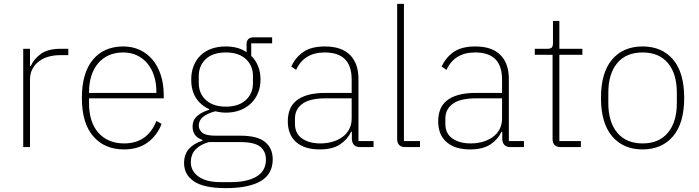

<svg xmlns="http://www.w3.org/2000/svg" viewBox="-20 -760 3612 992"><path d="M100 0V-508H135V-419H139Q155 -455 191 -481.5Q227 -508 295 -508H333V-475H289Q258 -475 230 -467Q202 -459 181 -443Q160 -427 147.5 -403.5Q135 -380 135 -349V0Z M621 12Q520 12 461.5 -56Q403 -124 403 -254Q403 -383 460 -451.5Q517 -520 617 -520Q664 -520 702.5 -502Q741 -484 768.5 -451Q796 -418 811 -371.5Q826 -325 826 -268V-252H440V-225Q440 -178 452 -140Q464 -102 487.5 -75Q511 -48 544.5 -33.5Q578 -19 621 -19Q742 -19 788 -135L815 -120Q792 -60 743 -24Q694 12 621 12ZM617 -489Q575 -489 542.5 -474.5Q510 -460 487 -433Q464 -406 452 -368Q440 -330 440 -284V-280H788V-286Q788 -332 775.5 -369.5Q763 -407 740.5 -433.5Q718 -460 686.5 -474.5Q655 -489 617 -489Z M1389 63Q1389 140 1326.5 176Q1264 212 1147 212Q1033 212 982 177Q931 142 931 83Q931 38 956 9.5Q981 -19 1026 -33V-37Q975 -54 975 -106Q975 -141 1000.5 -162Q1026 -183 1061 -193V-196Q1017 -216 992.5 -254Q968 -292 968 -349Q968 -388 980.5 -419.5Q993 -451 1016 -473.5Q1039 -496 1072 -508Q1105 -520 1146 -520Q1212 -520 1254 -490V-530Q1254 -567 1289 -567H1386V-536H1278V-472Q1301 -449 1313.5 -418Q1326 -387 1326 -349Q1326 -311 1313 -279.5Q1300 -248 1276.5 -225.5Q1253 -203 1220 -190.5Q1187 -178 1147 -178Q1132 -178 1119 -180Q1106 -182 1092 -185Q1051 -174 1029 -156Q1007 -138 1007 -111Q1007 -90 1025 -74.5Q1043 -59 1092 -59H1221Q1310 -59 1349.5 -26.5Q1389 6 1389 63ZM1354 65Q1354 22 1324.5 -2Q1295 -26 1219 -26H1060Q1018 -15 992 10.5Q966 36 966 79Q966 124 1006 152.5Q1046 181 1119 181H1174Q1214 181 1247 174Q1280 167 1304 153Q1328 139 1341 117Q1354 95 1354 65ZM1147 -209Q1213 -209 1250 -243Q1287 -277 1287 -331V-367Q1287 -421 1250 -455Q1213 -489 1147 -489Q1080 -489 1043.5 -455Q1007 -421 1007 -367V-331Q1007 -277 1044 -243Q1081 -209 1147 -209Z M1841 0Q1800 0 1798 -42V-79H1794Q1776 -40 1737 -14Q1698 12 1632 12Q1553 12 1510 -26Q1467 -64 1467 -133Q1467 -166 1477 -193Q1487 -220 1510.5 -239.5Q1534 -259 1571.5 -269.5Q1609 -280 1664 -280H1797V-348Q1797 -420 1762 -454.5Q1727 -489 1658 -489Q1551 -489 1510 -399L1485 -416Q1506 -463 1547 -491.5Q1588 -520 1659 -520Q1744 -520 1788 -476.5Q1832 -433 1832 -352V-31H1910V0ZM1635 -19Q1668 -19 1697.5 -27.5Q1727 -36 1749 -52Q1771 -68 1784 -92Q1797 -116 1797 -148V-252H1664Q1580 -252 1542 -223.5Q1504 -195 1504 -148V-120Q1504 -70 1540.5 -44.5Q1577 -19 1635 -19Z M2075 0Q2032 0 2032 -42V-740H2067V-31H2150V0Z M2618 0Q2577 0 2575 -42V-79H2571Q2553 -40 2514 -14Q2475 12 2409 12Q2330 12 2287 -26Q2244 -64 2244 -133Q2244 -166 2254 -193Q2264 -220 2287.5 -239.5Q2311 -259 2348.5 -269.5Q2386 -280 2441 -280H2574V-348Q2574 -420 2539 -454.5Q2504 -489 2435 -489Q2328 -489 2287 -399L2262 -416Q2283 -463 2324 -491.5Q2365 -520 2436 -520Q2521 -520 2565 -476.5Q2609 -433 2609 -352V-31H2687V0ZM2412 -19Q2445 -19 2474.5 -27.5Q2504 -36 2526 -52Q2548 -68 2561 -92Q2574 -116 2574 -148V-252H2441Q2357 -252 2319 -223.5Q2281 -195 2281 -148V-120Q2281 -70 2317.5 -44.5Q2354 -19 2412 -19Z M2878 0Q2835 0 2835 -42V-477H2743V-508H2809Q2826 -508 2831.5 -515Q2837 -522 2837 -539V-652H2870V-508H2989V-477H2870V-31H2981V0Z M3300 12Q3200 12 3142.5 -56Q3085 -124 3085 -254Q3085 -385 3142.5 -452.5Q3200 -520 3300 -520Q3400 -520 3457.5 -452.5Q3515 -385 3515 -254Q3515 -124 3457.5 -56Q3400 12 3300 12ZM3300 -19Q3385 -19 3431 -74.5Q3477 -130 3477 -227V-281Q3477 -379 3431 -434Q3385 -489 3300 -489Q3215 -489 3169 -434Q3123 -379 3123 -281V-227Q3123 -130 3169 -74.5Q3215 -19 3300 -19Z"/></svg>

Font: IBM Plex Sans Hebrew ExtraLight
Style: Regular
Weight: 200
Designer: Mike Abbink, Paul van der Laan, Pieter van Rosmalen, Yanek Iontef
Foundry: Bold Monday
Version: Version 1.2